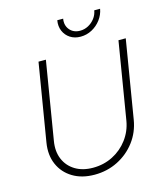

<svg xmlns="http://www.w3.org/2000/svg" viewBox="-135 -1036 968 1144"><g transform="rotate(-15 349.0 -463.5)"><path d="M306.2 9.8Q227.5 9.8 171.6 -24.2Q115.7 -58.1 90.3 -116.7Q64.9 -175.3 77.1 -249.5L156.2 -727.5H201.7L122.6 -248.5Q111.8 -185.5 132.1 -137Q152.3 -88.4 197.8 -60.5Q243.2 -32.7 307.6 -32.7Q374.5 -32.7 430.2 -61.3Q485.8 -89.8 522.9 -139.4Q560.1 -189 570.8 -251.5L649.4 -727.5H694.3L614.7 -246.1Q602.5 -171.9 558.8 -114Q515.1 -56.2 449.5 -23.2Q383.8 9.8 306.2 9.8ZM438 -806.2Q401.4 -806.2 374.3 -823.7Q347.2 -841.3 334.5 -871.1Q321.8 -900.9 328.1 -937H364.3Q357.4 -896.5 380.6 -868.9Q403.8 -841.3 444.3 -841.3Q471.2 -841.3 494.9 -854Q518.6 -866.7 535.2 -888.4Q551.8 -910.2 556.2 -937H592.3Q585.9 -900.9 563.5 -871.1Q541 -841.3 508.3 -823.7Q475.6 -806.2 438 -806.2Z"/></g></svg>

Font: Inter 24pt ExtraLight
Style: Italic
Weight: 250
Italic angle: -9.3988°
Version: Version 4.001;git-66647c0bb